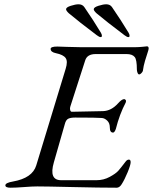

<svg xmlns="http://www.w3.org/2000/svg" viewBox="-20 -870 713 895"><path d="M560 -706Q475 -770 430 -808Q417 -820 417 -827Q417 -836 439 -843Q461 -850 475 -850Q493 -850 502 -837Q544 -776 579 -718Q584 -710 584 -703Q584 -697 578 -697Q572 -697 560 -706ZM431 -706Q346 -770 301 -808Q288 -820 288 -827Q288 -836 310 -843Q332 -850 346 -850Q364 -850 373 -837Q415 -776 450 -718Q455 -710 455 -703Q455 -697 449 -697Q443 -697 431 -706ZM247 -653Q251 -653 291.5 -651.5Q332 -650 356 -650H611Q626 -650 646 -652L665 -654Q673 -654 673 -644Q673 -639 668 -624.5Q663 -610 656 -586.5Q649 -563 646 -540Q645 -535 639 -529Q633 -523 629 -523Q624 -523 621 -531Q618 -539 618 -546Q618 -592 608 -604Q597 -618 570 -618H426Q386 -618 377 -588L308 -374Q305 -366 307 -357.5Q309 -349 315 -349L460 -352Q499 -353 531 -389Q548 -408 559 -408Q563 -408 566 -403.5Q569 -399 566 -392Q537 -337 520 -269Q514 -252 507 -252Q492 -252 492 -275Q492 -296 480 -307.5Q468 -319 455 -320Q432 -322 330 -322Q309 -322 298 -316.5Q287 -311 282 -291L231 -113Q207 -30 265 -30H430Q463 -30 491.5 -45.5Q520 -61 531.5 -74Q543 -87 565 -116Q572 -126 581 -126Q589 -126 589 -114Q589 -101 575 -67Q561 -33 547 -11Q537 5 524 5Q446 5 320 2Q194 -1 154 -1Q130 -1 92 2Q54 5 29 5Q5 5 5 -6Q5 -18 41 -24Q131 -40 149 -99L286 -549Q297 -584 286 -599.5Q275 -615 241 -622Q216 -627 216 -642Q216 -653 247 -653Z"/></svg>

Font: EB Garamond 12
Style: Italic
Weight: 400
Italic angle: -17°
Version: Version 0.016; ttfautohint (v1.8.4)